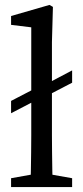

<svg xmlns="http://www.w3.org/2000/svg" viewBox="-20 -760 338 780"><path d="M150 -415V-365L25 -300V-350ZM273 -474V-424L146 -358V-407ZM25 0V-36L137 -56H160L273 -36V0ZM104 0Q105 -35 105.5 -70Q106 -105 106.5 -140Q107 -175 107 -210V-649L25 -659V-695L181 -740L195 -732L191 -589V-210Q191 -175 191.5 -140Q192 -105 192.5 -70Q193 -35 194 0Z"/></svg>

Font: Source Serif 4 Variable
Style: Regular
Weight: 400
Designer: Frank Grießhammer
Foundry: Adobe
Version: Version 4.005;hotconv 1.1.0;makeotfexe 2.6.0